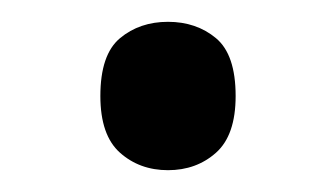

<svg xmlns="http://www.w3.org/2000/svg" viewBox="-20 -210 308 176"><path d="M134 -54Q108 -54 90 -70Q72 -86 72 -122Q72 -160 90 -175Q108 -190 134 -190Q160 -190 178 -175Q196 -160 196 -122Q196 -86 178 -70Q160 -54 134 -54Z"/></svg>

Font: Noto Sans Malayalam UI
Style: Regular
Weight: 400
Designer: Jelle Bosma - Monotype Design Team
Foundry: Monotype Imaging Inc.
Version: Version 2.104